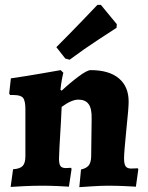

<svg xmlns="http://www.w3.org/2000/svg" viewBox="-20 -768 614 794"><path d="M357 -119 359 -277Q360 -319 346.5 -337.5Q333 -356 304 -356Q276 -356 235 -326L232 -264Q224 -134 224 -112Q224 -90 230 -81.5Q236 -73 252 -73L274 -74L276 -69L265 4Q253 3 220 1.5Q187 0 153 0Q117 0 76.5 2Q36 4 24 5L34 -68Q63 -70 74 -82Q85 -94 85 -122V-316Q85 -351 75.5 -363Q66 -375 37 -375H22L18 -381L25 -444Q88 -453 150.5 -464Q213 -475 231 -478L242 -467Q240 -461 236 -439.5Q232 -418 230 -397L235 -393Q268 -424 304 -451Q340 -478 355 -478Q431 -478 471.5 -444Q512 -410 512 -348Q512 -320 503 -237Q493 -137 493 -113Q493 -90 499.5 -80.5Q506 -71 522 -71L550 -72L552 -68L542 4Q529 3 494.5 1.5Q460 0 425 0Q401 0 361 2.5Q321 5 308 6L315 -67Q337 -72 346.5 -83.5Q356 -95 357 -119ZM250 -526 213 -573Q265 -625 316.5 -678.5Q368 -732 383 -748H397L463 -668L462 -653Q445 -642 386 -603.5Q327 -565 268 -521Z"/></svg>

Font: Alegreya ExtraBold
Style: Regular
Weight: 800
Designer: Juan Pablo del Peral
Foundry: Huerta Tipografica
Version: Version 2.007; ttfautohint (v1.6)